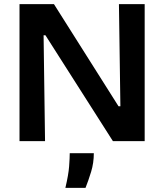

<svg xmlns="http://www.w3.org/2000/svg" viewBox="-20 -680 790 925"><path d="M74 0V-660H240L551 -168H560L553 -660H677V0H524L199 -510H190L197 0ZM295 225Q310 162 313 121.5Q316 81 316 58H432Q432 105 419 147.5Q406 190 392 225Z"/></svg>

Font: Bricolage Grotesque 24pt SemiBold
Style: Regular
Weight: 600
Designer: Mathieu Triay
Foundry: Atelier Triay
Version: Version 1.001;gftools[0.9.33.dev8+g029e19f]